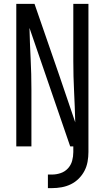

<svg xmlns="http://www.w3.org/2000/svg" viewBox="-20 -755 540 990"><path d="M227 215V145H248Q271 145 293 137.5Q315 130 330.5 113Q346 96 352 74Q358 52 358 29V0H342L132 -611Q134 -531 138 -452Q142 -373 142 -294V0H64V-735H158L284 -371L368 -124Q366 -204 362 -283Q358 -362 358 -441V-735H436V29Q436 54 431.5 79Q427 104 415.5 126Q404 148 386 166Q368 184 345.5 195Q323 206 298 210.5Q273 215 248 215Z"/></svg>

Font: Iosevka srxl
Style: Regular
Weight: 400
Monospace: yes
Designer: Belleve Invis
Foundry: Belleve Invis
Version: Version 33.0.1; ttfautohint (v1.8.3)